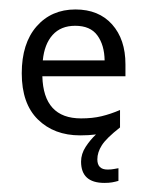

<svg xmlns="http://www.w3.org/2000/svg" viewBox="-20 -287 315 414"><path d="M189.9 56.6Q189.9 78.6 211.9 78.6Q220.2 78.6 225.8 77.4Q231.4 76.2 235.4 75.7V103Q228.5 105 221.7 106.2Q214.8 107.4 205.1 107.4Q154.8 107.4 154.8 61.5Q154.8 44.9 164.8 29.5Q174.8 14.2 187 2.9Q171.9 4.9 152.8 4.9Q96.7 4.9 61.8 -29.3Q26.9 -63.5 26.9 -128.9Q26.9 -193.4 58.8 -230Q90.8 -266.6 142.6 -266.6Q192.9 -266.6 221.7 -234.4Q250.5 -202.1 250.5 -148.4V-122.6H71.3Q73.7 -31.7 154.8 -31.7Q179.7 -31.7 199 -36.4Q218.3 -41 238.8 -49.8V-12.2Q209 11.2 199.5 26.4Q189.9 41.5 189.9 56.6ZM142.1 -231.4Q111.3 -231.4 93.5 -211.7Q75.7 -191.9 72.3 -156.7H205.6Q205.1 -189.9 189.9 -210.7Q174.8 -231.4 142.1 -231.4Z"/></svg>

Font: NotoSansOldHungarianUI
Style: Regular
Weight: 400
Designer: Monotype Design Team
Foundry: Monotype Imaging Inc.
Version: Version 1001.000; ttfautohint (v1.8.4.7-5d5b)